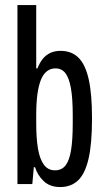

<svg xmlns="http://www.w3.org/2000/svg" viewBox="-20 -744 428 776"><path d="M223.3 12Q181.7 12 156.5 -12.1Q131.3 -36.3 121.7 -68.2H116.7L110.6 0H50.5V-723.5H126.4V-467.5H131.4Q140.3 -490.9 153.3 -506.7Q166.3 -522.5 184.4 -530.5Q202.4 -538.5 224.6 -538.5Q269.1 -538.5 297.1 -511Q325 -483.5 338.5 -423.7Q351.9 -364 351.9 -265.2Q351.9 -162.9 337.8 -102.1Q323.6 -41.3 295.3 -14.7Q267 12 223.3 12ZM202.1 -55.6Q229.7 -55.6 245.2 -75.8Q260.7 -95.9 267.3 -138Q274 -180 274 -244.9V-278.8Q274 -346.2 266.6 -387.8Q259.2 -429.3 244.2 -448.5Q229.2 -467.6 204 -467.6Q184.8 -467.6 170.1 -456.4Q155.3 -445.1 145.7 -422.2Q136.2 -399.3 131.3 -363.7Q126.4 -328 126.4 -278.8V-244.9Q126.4 -184.4 133.7 -142.1Q141.1 -99.8 157.8 -77.7Q174.5 -55.6 202.1 -55.6Z"/></svg>

Font: Archivo SemiBold ExtraCondensed
Style: Regular
Weight: 600
Width: 2
Version: Version 2.001